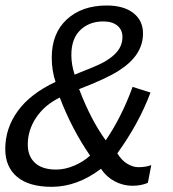

<svg xmlns="http://www.w3.org/2000/svg" viewBox="-20 -683 641 712"><path d="M471.2 5.9Q436.5 5.9 405.3 -10.7Q374 -27.3 354.5 -57.1Q266.1 9.8 171.9 9.8Q87.4 9.8 43.5 -27.1Q-0.5 -64 -0.5 -130.4Q-0.5 -207 45.7 -271Q91.8 -335 186 -379.4Q171.9 -420.9 171.9 -469.7Q171.9 -559.6 227.8 -611.1Q283.7 -662.6 376 -662.6Q438.5 -662.6 474.4 -634.8Q510.3 -606.9 510.3 -559.1Q510.3 -518.6 488.5 -484.6Q466.8 -450.7 420.9 -421.1Q375 -391.6 273.4 -352.5Q317.4 -237.3 372.1 -162.6Q431.6 -250 471.7 -360.8L538.1 -339.8Q495.1 -225.1 415 -114.3Q431.2 -87.9 452.4 -75.4Q473.6 -63 493.2 -63Q521 -63 541 -70.8L528.3 -4.9Q502.9 5.9 471.2 5.9ZM434.1 -545.4Q434.1 -572.3 415.3 -587.9Q396.5 -603.5 362.8 -603.5Q311 -603.5 277.8 -571.5Q244.6 -539.6 244.6 -479Q244.6 -442.9 256.8 -406.2Q339.4 -438.5 364 -452.1Q388.7 -465.8 404.3 -480.7Q419.9 -495.6 427 -511.7Q434.1 -527.8 434.1 -545.4ZM314 -106Q246.1 -204.6 201.7 -321.3Q145 -293.5 114 -246.8Q83 -200.2 83 -147.5Q83 -103.5 109.9 -78.9Q136.7 -54.2 188.5 -54.2Q220.7 -54.2 254.9 -68.6Q289.1 -83 314 -106Z"/></svg>

Font: Cousine
Style: Italic
Weight: 400
Italic angle: -12°
Monospace: yes
Designer: Steve Matteson
Foundry: Monotype Imaging Inc.
Version: Version 1.21